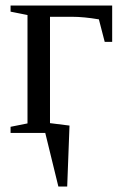

<svg xmlns="http://www.w3.org/2000/svg" viewBox="-20 -479 450 692"><path d="M357.4 -328.1 336.4 -409.2Q282.2 -418.5 239.3 -418.5H160.2V-35.2L230.5 -26.4L222.2 193.4H190.4L143.1 0H18.1V-22L79.1 -34.2V-424.8L18.1 -437V-459H384.3V-328.1Z"/></svg>

Font: Liberation Serif
Style: Regular
Weight: 400
Designer: Steve Matteson
Foundry: Ascender Corporation
Version: Version 2.1.5